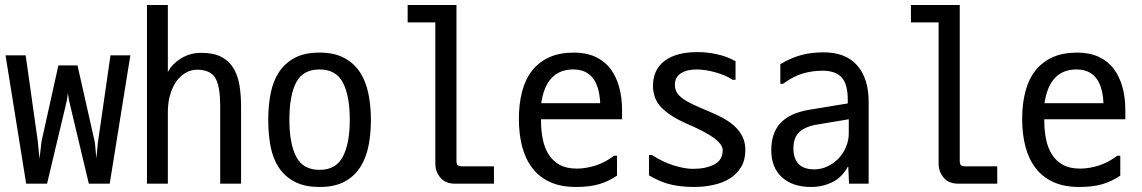

<svg xmlns="http://www.w3.org/2000/svg" viewBox="-20 -746 4540 763"><path d="M288 -486 357 -180 363 -117 369 -179 419 -526H498L416 -16H333L254 -348L250 -376L246 -348L167 -16H84L2 -526H82L130 -186L137 -115L145 -184L212 -486Z M938 -16H855V-324Q855 -405 835 -437Q815 -469 763 -469Q739 -469 717.5 -456.5Q696 -444 680.5 -422Q665 -400 656 -369Q647 -338 647 -301V-16H564V-726H647V-460Q664 -492 699.5 -514Q735 -536 780 -536Q829 -536 859.5 -520Q890 -504 907.5 -475.5Q925 -447 931.5 -408Q938 -369 938 -322Z M1250 -3Q1190 -3 1150.5 -24Q1111 -45 1087.5 -81Q1064 -117 1055 -165.5Q1046 -214 1046 -270Q1046 -326 1055.5 -374.5Q1065 -423 1088.5 -459Q1112 -495 1151 -516Q1190 -537 1250 -537Q1308 -537 1347.5 -516Q1387 -495 1410.5 -459Q1434 -423 1444 -374Q1454 -325 1454 -270Q1454 -215 1444.5 -166.5Q1435 -118 1411.5 -81.5Q1388 -45 1349 -24Q1310 -3 1250 -3ZM1250 -71Q1315 -71 1342.5 -123.5Q1370 -176 1370 -270Q1370 -366 1342.5 -418Q1315 -470 1250 -470Q1184 -470 1157 -418.5Q1130 -367 1130 -270Q1130 -176 1157 -123.5Q1184 -71 1250 -71Z M1794 -726V-106Q1794 -95 1798.5 -90Q1803 -85 1816 -85H1943V-16H1789Q1750 -16 1730 -40Q1710 -64 1710 -96V-657H1600V-726Z M2131 -336H2365V-339Q2358 -470 2258 -470Q2151 -470 2131 -337ZM2261 -537Q2310 -537 2346.5 -520Q2383 -503 2406 -472.5Q2429 -442 2440.5 -400Q2452 -358 2452 -309V-272H2130V-267Q2130 -227 2137 -192.5Q2144 -158 2160.5 -132Q2177 -106 2204 -91Q2231 -76 2272 -76Q2309 -76 2347.5 -88.5Q2386 -101 2420 -127H2432V-48Q2398 -25 2360.5 -14Q2323 -3 2269 -3Q2209 -3 2166 -22.5Q2123 -42 2095.5 -78Q2068 -114 2055 -163.5Q2042 -213 2042 -273Q2042 -334 2055 -383Q2068 -432 2095 -466Q2122 -500 2163 -518.5Q2204 -537 2261 -537Z M2571 -130Q2614 -102 2657.5 -88.5Q2701 -75 2734 -75Q2785 -75 2818.5 -92.5Q2852 -110 2852 -149Q2852 -171 2819.5 -196Q2787 -221 2710 -254Q2644 -283 2609.5 -317.5Q2575 -352 2575 -405Q2575 -469 2621 -504Q2667 -539 2752 -539Q2790 -539 2829 -530.5Q2868 -522 2903 -503V-429H2891Q2878 -438 2860.5 -445.5Q2843 -453 2823.5 -458.5Q2804 -464 2784.5 -467Q2765 -470 2748 -470Q2709 -470 2685.5 -454.5Q2662 -439 2662 -409Q2662 -392 2669.5 -379Q2677 -366 2693.5 -354Q2710 -342 2736 -330Q2762 -318 2798 -303Q2824 -292 2850 -278.5Q2876 -265 2896.5 -247Q2917 -229 2929.5 -205Q2942 -181 2942 -150Q2942 -110 2925 -82Q2908 -54 2880 -36.5Q2852 -19 2814.5 -11Q2777 -3 2737 -3Q2691 -3 2649 -12Q2607 -21 2559 -49V-130Z M3353 -215V-272L3233 -252Q3184 -245 3158.5 -223Q3133 -201 3133 -156Q3133 -116 3153.5 -94.5Q3174 -73 3216 -73Q3244 -73 3269 -85Q3294 -97 3312.5 -116.5Q3331 -136 3342 -162Q3353 -188 3353 -215ZM3081 -413V-491Q3121 -515 3161.5 -526.5Q3202 -538 3253 -538Q3341 -538 3386.5 -486Q3432 -434 3432 -341V-16H3354L3351 -83H3349Q3326 -41 3287.5 -22Q3249 -3 3203 -3Q3130 -3 3087.5 -41.5Q3045 -80 3045 -149Q3045 -218 3082 -257.5Q3119 -297 3197 -310L3349 -335V-349Q3349 -412 3324.5 -438.5Q3300 -465 3249 -465Q3207 -465 3169 -453.5Q3131 -442 3092 -413Z M3794 -726V-106Q3794 -95 3798.5 -90Q3803 -85 3816 -85H3943V-16H3789Q3750 -16 3730 -40Q3710 -64 3710 -96V-657H3600V-726Z M4131 -336H4365V-339Q4358 -470 4258 -470Q4151 -470 4131 -337ZM4261 -537Q4310 -537 4346.5 -520Q4383 -503 4406 -472.5Q4429 -442 4440.5 -400Q4452 -358 4452 -309V-272H4130V-267Q4130 -227 4137 -192.5Q4144 -158 4160.5 -132Q4177 -106 4204 -91Q4231 -76 4272 -76Q4309 -76 4347.5 -88.5Q4386 -101 4420 -127H4432V-48Q4398 -25 4360.5 -14Q4323 -3 4269 -3Q4209 -3 4166 -22.5Q4123 -42 4095.5 -78Q4068 -114 4055 -163.5Q4042 -213 4042 -273Q4042 -334 4055 -383Q4068 -432 4095 -466Q4122 -500 4163 -518.5Q4204 -537 4261 -537Z"/></svg>

Font: D2Coding
Style: Regular
Weight: 400
Monospace: yes
Designer: Yong-Rak Park; Jeong-Hwan Yoon; Sang-Min Lee;
Foundry: NHN Corporation
Version: Version 1.3.2; Build 20180524